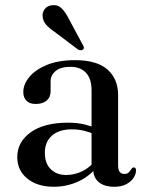

<svg xmlns="http://www.w3.org/2000/svg" viewBox="-20 -703 561 734"><path d="M336 -58.5V-67L330 -69V-357.5Q330 -401 309.2 -424.2Q288.5 -447.5 249.5 -447.5Q211 -447.5 192.2 -431.2Q173.5 -415 173.5 -393.5V-355Q173.5 -331.5 158.2 -318.5Q143 -305.5 116.5 -305.5Q93.5 -305.5 81.2 -317.8Q69 -330 69 -351Q69 -380.5 92 -408.5Q115 -436.5 159.2 -454.8Q203.5 -473 267 -473Q350.5 -473 391 -437Q431.5 -401 431.5 -340V-70.5Q431.5 -53.5 437.8 -45.8Q444 -38 455 -38Q466.5 -38 472.2 -43.8Q478 -49.5 481.5 -56Q483.5 -59 485.8 -61Q488 -63 491.5 -63Q496 -63 498 -59.8Q500 -56.5 500 -51Q500 -38 490.8 -23.5Q481.5 -9 463.2 1Q445 11 417 11Q378.5 11 357.2 -7Q336 -25 336 -58.5ZM46 -102.5Q46 -160 97 -197Q148 -234 240.5 -234Q275 -234 302.2 -227.5Q329.5 -221 351 -211.5L344 -189Q323.5 -197.5 301.8 -203Q280 -208.5 254.5 -208.5Q205.5 -208.5 178.5 -184.5Q151.5 -160.5 151.5 -119Q151.5 -78 174.2 -56Q197 -34 232.5 -34Q264.5 -34 294 -48.2Q323.5 -62.5 345 -89.5L354 -70Q326 -31 281 -10Q236 11 185.5 11Q123.5 11 84.8 -20Q46 -51 46 -102.5ZM244.5 -628.5 296.5 -531.5Q299.5 -527 300.5 -522.2Q301.5 -517.5 297.5 -514Q294 -510.5 288.8 -510.8Q283.5 -511 278.5 -513.5L189 -581Q169 -594.5 156.8 -608Q144.5 -621.5 143 -639.5Q141 -654.5 150.8 -668Q160.5 -681.5 180 -683Q201.5 -685.5 216.2 -670.5Q231 -655.5 244.5 -628.5Z"/></svg>

Font: Fraunces 48pt
Style: Regular
Weight: 400
Version: Version 1.000;[b76b70a41]